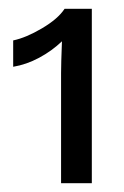

<svg xmlns="http://www.w3.org/2000/svg" viewBox="-20 -750 282 437"><path d="M189 -730V-333H119V-584Q119 -604 121 -656Q98 -634 69 -618.5Q40 -603 10 -598V-658Q39 -664 75.5 -685.5Q112 -707 127 -730Z"/></svg>

Font: Work Sans
Style: Regular
Weight: 400
Designer: Wei Huang
Foundry: Wei Huang
Version: Version 1.500; ttfautohint (v1.6)